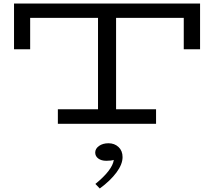

<svg xmlns="http://www.w3.org/2000/svg" viewBox="-20 -706 1221 1095"><path d="M1121 -686V-425H1028V-604H642V-83H870V0H310V-83H539V-604H152V-425H60V-686ZM549 369 524 343Q621 264 629 206Q614 211 586 211Q558 211 540.5 198Q523 185 523 164Q523 142 544.5 126.5Q566 111 599 111Q633 111 656 132.5Q679 154 679 190Q679 231 644 278Q609 325 549 369Z"/></svg>

Font: BioRhyme Expanded
Style: Regular
Weight: 400
Width: 7
Designer: Aoife Mooney
Foundry: Aoife Mooney Type
Version: Version 1.001